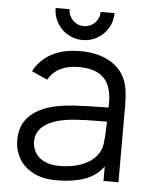

<svg xmlns="http://www.w3.org/2000/svg" viewBox="-53 -777 662 837"><g transform="rotate(5 278.0 -359.0)"><path d="M156.5 -733H217.5Q217.5 -714.5 226.8 -699Q236 -683.5 251.5 -674.2Q267 -665 285.5 -665Q304 -665 319.8 -674.2Q335.5 -683.5 344.5 -699Q353.5 -714.5 353.5 -733H414.5Q414.5 -698 397 -668.2Q379.5 -638.5 350 -621.2Q320.5 -604 285.5 -604Q250.5 -604 220.8 -621.2Q191 -638.5 173.8 -668.2Q156.5 -698 156.5 -733ZM495.5 -335.5V0H430V-63.5Q399 -21 347.5 -3Q296 15 224.5 15Q165.5 15 123.8 -6.5Q82 -28 61 -64.5Q40 -101 40 -145Q40 -208 76.5 -246.5Q113 -285 177.5 -302Q221.5 -313 276 -316.2Q330.5 -319.5 424 -321Q424.5 -327.5 424.5 -340Q424.5 -415 389.2 -450.2Q354 -485.5 279.5 -485.5Q233.5 -485.5 199.8 -469Q166 -452.5 147 -418.5L78 -449.5Q104.5 -500.5 155.8 -527.8Q207 -555 280.5 -555Q354.5 -555 406.2 -527Q458 -499 479.5 -447Q495.5 -409 495.5 -335.5ZM418 -175Q421.5 -200 422.5 -258.5H384.5Q328.5 -258.5 284.5 -255.2Q240.5 -252 207 -243Q113.5 -215.5 113.5 -145Q113.5 -120 125.8 -98Q138 -76 165 -62.2Q192 -48.5 233 -48.5Q285 -48.5 326.2 -63.2Q367.5 -78 392 -106.5Q416.5 -135 418 -175Z"/></g></svg>

Font: CCSD_manrope
Style: Regular
Weight: 400
Designer: Mikhail Sharanda
Foundry: Mikhail Sharanda
Version: Version 4.503